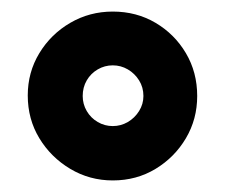

<svg xmlns="http://www.w3.org/2000/svg" viewBox="-20 -732 391 332"><path d="M321 -566Q321 -607 301.5 -640Q282 -673 249 -692.5Q216 -712 175 -712Q135 -712 101.5 -692.5Q68 -673 48 -640Q28 -607 28 -567Q28 -526 48 -493Q68 -460 101.5 -440Q135 -420 175 -420Q216 -420 249 -440Q282 -460 301.5 -493Q321 -526 321 -566ZM175 -619Q189 -619 201 -612Q213 -605 220.5 -593Q228 -581 228 -566Q228 -552 220.5 -540Q213 -528 201 -521Q189 -514 175 -514Q161 -514 149 -521Q137 -528 130 -540Q123 -552 123 -566Q123 -581 130 -593Q137 -605 149 -612Q161 -619 175 -619Z"/></svg>

Font: Advent Pro
Style: Bold
Weight: 700
Designer: VivaRado, Andreas Kalpakidis
Foundry: VivaRado, Andreas Kalpakidis
Version: Version 3.000